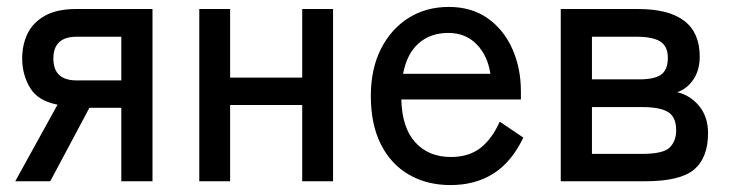

<svg xmlns="http://www.w3.org/2000/svg" viewBox="-20 -523 2131 554"><path d="M24 0 146 -221Q89 -232 66.5 -270Q44 -308 44 -354Q44 -394 59.5 -426Q75 -458 109.5 -477.5Q144 -497 200 -497H420V0H330V-212H238L125 0ZM201 -291H330V-417H201Q134 -417 134 -354Q134 -291 201 -291Z M555 0V-497H644V-299H852V-497H941V0H852V-220H644V0Z M1280 11Q1212 11 1160 -19Q1108 -49 1079 -106.5Q1050 -164 1050 -246Q1050 -324 1079 -381.5Q1108 -439 1158.5 -471Q1209 -503 1275 -503Q1341 -503 1387.5 -470Q1434 -437 1458.5 -381.5Q1483 -326 1483 -260V-236H1138Q1140 -154 1178.5 -112Q1217 -70 1281 -70Q1332 -70 1365.5 -95.5Q1399 -121 1422 -172L1490 -126Q1456 -55 1403.5 -22Q1351 11 1280 11ZM1143 -310H1395Q1387 -363 1355 -395.5Q1323 -428 1274 -428Q1222 -428 1188 -398Q1154 -368 1143 -310Z M1598 0V-497H1821Q1999 -497 1999 -360Q1999 -321 1981 -294Q1963 -267 1934 -257Q1972 -248 1997.5 -217Q2023 -186 2023 -139Q2023 -68 1983 -34Q1943 0 1841 0ZM1688 -79H1833Q1894 -79 1912.5 -97.5Q1931 -116 1931 -147Q1931 -185 1908 -199.5Q1885 -214 1833 -214H1688ZM1688 -294H1825Q1869 -294 1888 -308Q1907 -322 1907 -356Q1907 -389 1885.5 -403Q1864 -417 1816 -417H1688Z"/></svg>

Font: Zen Kaku Gothic Antique Medium
Style: Regular
Weight: 500
Designer: Yoshimichi Ohira
Foundry: Positype
Version: Version 1.002